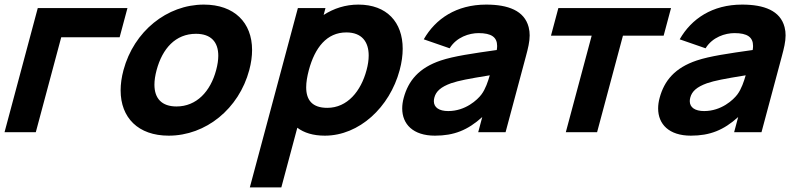

<svg xmlns="http://www.w3.org/2000/svg" viewBox="-22 -575 3464 835"><path d="M-2.3 0H133.7L244.3 -413H498.3L532.3 -540H142.3Z M711.6 15C873.6 15 1017 -102 1062 -270C1070.3 -301 1074.3 -330.4 1074.3 -357.6C1074.3 -476.8 997.1 -555 864.4 -555C704.4 -555 560.3 -439 515 -270C506.6 -238.7 502.6 -209.2 502.6 -181.8C502.6 -63 579.1 15 711.6 15ZM745.7 -112C681.1 -112 649.6 -147.2 649.6 -206.7C649.6 -225.5 652.8 -246.7 659 -270C684.2 -364 741.3 -428 830.3 -428C895.8 -428 927.3 -392.1 927.3 -332.7C927.3 -314 924.2 -293 918 -270C893.1 -177 832.7 -112 745.7 -112Z M1536.5 -555C1480.5 -555 1429.6 -538.5 1385.5 -510L1393.5 -540H1273.5L1064.5 240H1201.5L1271 -19.5C1300.1 2.5 1339.8 15 1390.8 15C1539.8 15 1672.7 -108 1716.1 -270C1725 -303 1729.3 -334.3 1729.3 -363.1C1729.3 -478.3 1660.5 -555 1536.5 -555ZM1401.2 -106C1336 -106 1309.6 -139.9 1309.6 -195.3C1309.6 -217.1 1313.7 -242.3 1321.1 -270C1347.4 -368 1399.1 -434 1484.1 -434C1552.4 -434 1581.4 -392.3 1581.4 -333.5C1581.4 -313.9 1578.2 -292.4 1572.1 -270C1547.8 -179 1489.2 -106 1401.2 -106Z M2277.1 -457C2258.4 -529 2187.4 -555 2092.4 -555C1962.4 -555 1871.8 -493 1820.9 -404L1933.5 -365C1963.6 -414 2019.1 -431 2059.1 -431C2115.1 -431 2140 -413.4 2140 -375.2C2140 -369.8 2139.5 -363.8 2138.4 -357.5C2032.9 -342.5 1952.3 -331 1895.3 -312C1799.7 -280 1753.7 -224 1733.6 -149C1729.3 -133.2 1727.2 -117.9 1727.2 -103.3C1727.2 -35.3 1774 15 1869.6 15C1952.6 15 2012.1 -9 2075.3 -66L2057.7 0H2176.7L2265.1 -330C2274.3 -364.3 2281.5 -393.2 2281.5 -421.2C2281.5 -433.2 2280.2 -445 2277.1 -457ZM2071.6 -164C2054.4 -141 2002.3 -92 1927.3 -92C1887.5 -92 1864.8 -107.8 1864.8 -135.1C1864.8 -140 1865.6 -145.3 1867.1 -151C1874.3 -178 1895.4 -197 1939.7 -213C1973.8 -224.5 2012.8 -232 2108 -247.5C2100.5 -221.5 2089.4 -187.5 2071.6 -164Z M2438.7 0H2574.7L2687.2 -420H2864.2L2896.3 -540H2406.3L2374.2 -420H2551.2Z M3390.1 -457C3371.4 -529 3300.4 -555 3205.4 -555C3075.4 -555 2984.8 -493 2933.9 -404L3046.5 -365C3076.6 -414 3132.1 -431 3172.1 -431C3228.1 -431 3253 -413.4 3253 -375.2C3253 -369.8 3252.5 -363.8 3251.4 -357.5C3145.9 -342.5 3065.3 -331 3008.3 -312C2912.7 -280 2866.7 -224 2846.6 -149C2842.3 -133.2 2840.2 -117.9 2840.2 -103.3C2840.2 -35.3 2887 15 2982.6 15C3065.6 15 3125.1 -9 3188.3 -66L3170.7 0H3289.7L3378.1 -330C3387.3 -364.3 3394.5 -393.2 3394.5 -421.2C3394.5 -433.2 3393.2 -445 3390.1 -457ZM3184.6 -164C3167.4 -141 3115.3 -92 3040.3 -92C3000.5 -92 2977.8 -107.8 2977.8 -135.1C2977.8 -140 2978.6 -145.3 2980.1 -151C2987.3 -178 3008.4 -197 3052.7 -213C3086.8 -224.5 3125.8 -232 3221 -247.5C3213.5 -221.5 3202.4 -187.5 3184.6 -164Z"/></svg>

Font: Manrope
Style: ExtraBoldItalic
Weight: 800
Italic angle: -15°
Designer: Mikhail Sharanda
Foundry: Mikhail Sharanda
Version: Version 4.502;hotconv 1.0.109;makeotfexe 2.5.65596